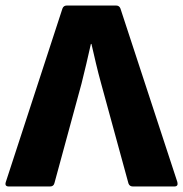

<svg xmlns="http://www.w3.org/2000/svg" viewBox="-24 -675 663 695"><path d="M8 0Q-8 0 -3 -16L202 -644Q206 -655 218 -655H396Q408 -655 412 -644L618 -16Q622 0 607 0H457Q445 0 441 -11L342 -373Q332 -409 323.5 -445Q315 -481 307 -516H305Q297 -480 288.5 -444Q280 -408 271 -372L173 -12Q170 0 157 0Z"/></svg>

Font: Sofia Sans Black
Style: Regular
Weight: 900
Designer: Botio Nikoltchev, Ani Petrova
Foundry: lettersoup
Version: Version 4.100; ttfautohint (v1.8.3)